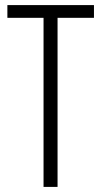

<svg xmlns="http://www.w3.org/2000/svg" viewBox="-20 -734 399 754"><path d="M206 0V-664H349V-714H9V-664H151V0Z"/></svg>

Font: Noto Sans Kannada ExtraCondensed Light
Style: Regular
Weight: 300
Width: 2
Designer: Jelle Bosma - Monotype Design Team
Foundry: Monotype Imaging Inc.
Version: Version 2.005